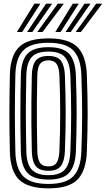

<svg xmlns="http://www.w3.org/2000/svg" viewBox="-20 -1020 579 1050"><path d="M245 10Q132.8 10 84.5 -37.4Q36.2 -84.8 34 -191Q32.5 -254.8 31.9 -307Q31.2 -359.2 31.4 -406.9Q31.5 -454.5 32.1 -503.6Q32.8 -552.8 34 -610Q36.2 -716 84.6 -763Q133 -810 245 -810Q355.2 -810 403.2 -762.9Q451.2 -715.8 455 -610Q457.2 -545.5 458.4 -492.4Q459.5 -439.2 459.4 -391.2Q459.2 -343.2 458.1 -294.8Q457 -246.2 455 -191Q451 -85.8 403.8 -37.9Q356.5 10 245 10ZM245 -14Q340.8 -14 381.2 -56.5Q421.8 -99 425 -192Q427 -248.5 428.1 -297.8Q429.2 -347 429.2 -394.9Q429.2 -442.8 428.2 -494.9Q427.2 -547 425 -609Q421.8 -701.8 381.1 -743.9Q340.5 -786 245 -786Q147.5 -786 106.8 -743.9Q66 -701.8 64 -609.2Q62.5 -545.8 61.9 -493.6Q61.2 -441.5 61.4 -394Q61.5 -346.5 62.1 -297.6Q62.8 -248.8 64 -191.8Q66 -98.8 106.8 -56.4Q147.5 -14 245 -14ZM245 -38Q164 -38 130 -74.6Q96 -111.2 94 -192.2Q92.5 -255.8 91.9 -307.9Q91.2 -360 91.4 -407.2Q91.5 -454.5 92.1 -503.2Q92.8 -552 94 -608.8Q95.8 -689.5 130.1 -725.8Q164.5 -762 245 -762Q325.5 -762 358.8 -724.9Q392 -687.8 395 -608Q397.2 -546.2 398.2 -494.4Q399.2 -442.5 399.2 -394.8Q399.2 -347 398.1 -298Q397 -249 395 -193Q392 -113.8 359.1 -75.9Q326.2 -38 245 -38ZM245 -62Q308.8 -62 335.6 -93.8Q362.5 -125.5 365 -194Q367 -250.2 368.1 -299.4Q369.2 -348.5 369.2 -396.1Q369.2 -443.8 368.2 -494.9Q367.2 -546 365 -606.8Q362.5 -672.5 336.9 -705.2Q311.2 -738 245 -738Q179 -738 152.2 -706.5Q125.5 -675 124 -608Q122.5 -544.8 121.9 -492.8Q121.2 -440.8 121.4 -393.5Q121.5 -346.2 122.1 -297.8Q122.8 -249.2 124 -193Q125.5 -123 153.5 -92.5Q181.5 -62 245 -62ZM245 -86Q195.2 -86 175.2 -112.1Q155.2 -138.2 154 -193.5Q152.2 -277.8 151.6 -343.1Q151 -408.5 151.8 -470.6Q152.5 -532.8 154 -607.5Q155.2 -662.5 175.4 -688.2Q195.5 -714 245 -714Q295 -714 314.1 -686.6Q333.2 -659.2 335 -605.8Q337 -549.2 338.1 -500Q339.2 -450.8 339.2 -403.4Q339.2 -356 338.2 -305.2Q337.2 -254.5 335 -194.8Q333 -139.8 313.4 -112.9Q293.8 -86 245 -86ZM245 -110Q277.5 -110 290.4 -131.2Q303.2 -152.5 305 -195.5Q307.2 -254 308.2 -304Q309.2 -354 309.2 -401.2Q309.2 -448.5 308.2 -498Q307.2 -547.5 305 -605Q303.2 -651.2 289.4 -670.6Q275.5 -690 245 -690Q213.2 -690 199.1 -670.8Q185 -651.5 184 -606.8Q182.2 -523 181.6 -457.8Q181 -392.5 181.8 -330.6Q182.5 -268.8 184 -194.2Q185 -152 198 -131Q211 -110 245 -110ZM72.5 -845 168 -1000H201L101.2 -845ZM128.2 -845 232 -1000H265L156.8 -845ZM183.8 -845 296 -1000H329L212.5 -845ZM282.5 -845 378 -1000H411L311.2 -845ZM338.2 -845 442 -1000H475L366.8 -845ZM393.8 -845 506 -1000H539L422.5 -845Z"/></svg>

Font: Big Shoulders Inline Display Thin Black
Style: Regular
Weight: 900
Version: Version 2.002